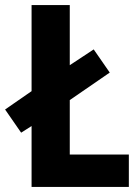

<svg xmlns="http://www.w3.org/2000/svg" viewBox="-34 -734 550 754"><path d="M90 0H472V-127H240V-341L397 -449L334 -540L240 -478V-714H90V-376L-14 -304L49 -213L90 -239Z"/></svg>

Font: Noto Sans Oriya Cond Bold
Style: Bold
Weight: 700
Width: 3
Designer: Amélie Bonet and Sol Matas
Foundry: Google LLC
Version: Version 2.006